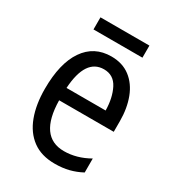

<svg xmlns="http://www.w3.org/2000/svg" viewBox="-168 -839 798 880"><g transform="rotate(30 231.0 -399.0)"><path d="M238 -612Q297 -612 337.5 -581Q378 -550 398.5 -496Q419 -442 419 -374V-318H130Q133 -127 265 -127Q332 -127 397 -164V-90Q365 -73 331.5 -64.5Q298 -56 257 -56Q186 -56 139.5 -90.5Q93 -125 70 -187Q47 -249 47 -331Q47 -466 97 -539Q147 -612 238 -612ZM238 -544Q141 -544 131 -384H338Q337 -451 313 -497.5Q289 -544 238 -544ZM363 -742V-678H104V-742Z"/></g></svg>

Font: Noto Sans Malayalam UI Condensed
Style: Regular
Weight: 400
Width: 3
Designer: Jelle Bosma - Monotype Design Team
Foundry: Monotype Imaging Inc.
Version: Version 2.104; ttfautohint (v1.8.4.7-5d5b)